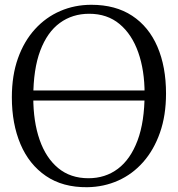

<svg xmlns="http://www.w3.org/2000/svg" viewBox="-20 -771 743 802"><path d="M344.5 11Q242 12 171.8 -36Q101.5 -84 65.5 -169Q29.5 -254 29.5 -364.5Q29.5 -456 55 -527.5Q80.5 -599 126 -649Q171.5 -699 231.8 -725Q292 -751 361.5 -751Q462.5 -751 532 -705.2Q601.5 -659.5 637.5 -576Q673.5 -492.5 673.5 -380Q673.5 -289 648.2 -217Q623 -145 578.2 -94.2Q533.5 -43.5 473.8 -16.8Q414 10 344.5 11ZM349.5 -26.5Q420 -26.5 472.5 -66Q525 -105.5 554.5 -184Q584 -262.5 584 -380Q584 -477 557.5 -552.2Q531 -627.5 479.5 -670.5Q428 -713.5 352.5 -713.5Q282.5 -713.5 230 -675.2Q177.5 -637 148.2 -559.5Q119 -482 119 -364.5Q119 -263 145.5 -187Q172 -111 223.2 -68.8Q274.5 -26.5 349.5 -26.5ZM622 -393V-351H83.5V-393Z"/></svg>

Font: Merriweather 72pt Light
Style: Regular
Weight: 300
Version: Version 2.100